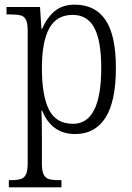

<svg xmlns="http://www.w3.org/2000/svg" viewBox="-20 -566 569 825"><path d="M18 208H27Q55 208 70 203Q85 198 92 182.5Q99 167 99 134V-433Q99 -465 92 -480Q85 -495 70 -499.5Q55 -504 24 -504H8V-536H152L158 -442H161Q182 -491 215.5 -518.5Q249 -546 301 -546Q389 -546 433.5 -480Q478 -414 478 -274Q478 -130 433 -60Q388 10 303 10Q202 10 161 -91H158Q160 -60 160 24V137Q160 168 167.5 183.5Q175 199 190 203.5Q205 208 233 208H244V239H18ZM415 -274Q415 -390 385.5 -446Q356 -502 292 -502Q223 -502 191.5 -444Q160 -386 160 -273Q160 -155 190.5 -94.5Q221 -34 294 -34Q415 -34 415 -274Z"/></svg>

Font: Noto Serif NarrowLight
Style: Regular
Weight: 300
Width: 4
Designer: Monotype Design Team
Foundry: Monotype Imaging Inc.
Version: Version 1.001